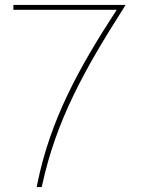

<svg xmlns="http://www.w3.org/2000/svg" viewBox="-20 -770 591 781"><path d="M44.5 -730H34.5V-750H44.5H482.7H490.7L481.7 -735C322.4 -485 208.5 -280 151.5 -17L149.5 -9H129.5L131.5 -21C185.5 -286 301.7 -495 454.7 -730Z"/></svg>

Font: Nordica Plus
Style: NordicaClassicUltraLightExt
Weight: 300
Version: Version 1.01